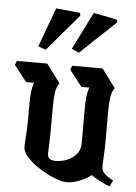

<svg xmlns="http://www.w3.org/2000/svg" viewBox="-71 -769 571 806"><g transform="rotate(5 214.0 -365.5)"><path d="M421 -3Q398 -12 379 -22Q360 -32 343 -44Q322 -27 293 -16Q264 -5 239 -5Q221 -5 190 -17Q159 -29 127 -49Q95 -69 73 -92.5Q51 -116 51 -138Q51 -153 53.5 -186.5Q56 -220 56 -263V-321Q56 -347 58.5 -369.5Q61 -392 67 -409H34L-19 -477L-12 -494H116L174 -416Q162 -400 158.5 -376Q155 -352 155 -315V-256Q155 -190 153.5 -160Q152 -130 152 -118Q152 -90 186 -90Q211 -90 234.5 -99.5Q258 -109 273.5 -127.5Q289 -146 289 -172V-321Q289 -347 291.5 -369.5Q294 -392 300 -409H267L214 -477L221 -494H349L407 -416Q395 -400 391.5 -376Q388 -352 388 -315V-208Q388 -153 386 -125Q384 -97 384 -84Q384 -68 395.5 -55.5Q407 -43 434 -29ZM236 -706 104 -551 72 -563 133 -728 235 -718ZM392 -691 244 -551 213 -565 292 -723 392 -703Z"/></g></svg>

Font: Jaini
Style: Regular
Weight: 400
Designer: Maithili Shingre, Girish Dalvi (Devanagari), Taresh Vohra (Latin)
Foundry: Ek Type
Version: Version 2.000; ttfautohint (v1.8.4.7-5d5b)